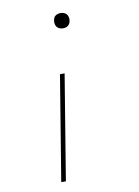

<svg xmlns="http://www.w3.org/2000/svg" viewBox="-84 -585 619 856"><g transform="rotate(-10 225.0 -156.5)"><path d="M250 -459Q242 -459 234.5 -462Q227 -465 222.5 -471Q218 -477 216.5 -485.5Q215 -494 217 -502Q218 -508 220.5 -513Q223 -518 228 -521.5Q233 -525 239 -526.5Q245 -528 250 -528Q259 -528 266.5 -525Q274 -522 278.5 -516Q283 -510 284.5 -501.5Q286 -493 284 -485Q283 -479 280 -474Q277 -469 272.5 -465.5Q268 -462 262 -460.5Q256 -459 250 -459ZM123 215 201 -260H222L144 215Z"/></g></svg>

Font: Iosevka Etoile Thin Oblique
Style: Regular
Weight: 100
Italic angle: -9°
Designer: Belleve Invis
Foundry: Belleve Invis
Version: Version 15.5.2; ttfautohint (v1.8.4)